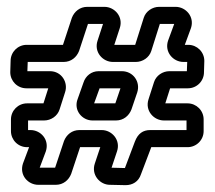

<svg xmlns="http://www.w3.org/2000/svg" viewBox="-20 -604 627 561"><path d="M170 -334C180 -363 160 -396 126 -396H60L61 -423H166C188 -423 204 -437 211 -455L237 -534H281L265 -485C254 -452 280 -423 310 -423H377C397 -423 416 -436 422 -455L447 -534H489L471 -485C460 -452 486 -423 516 -423H527L526 -396H475C455 -396 436 -383 430 -364L414 -314C403 -281 429 -252 459 -252H525V-224H419C398 -224 383 -214 374 -190L345 -113L306 -114L322 -162C333 -195 307 -224 277 -224H212C190 -224 174 -210 167 -192L141 -114H96L114 -162C125 -196 99 -224 69 -224H62V-252H109C129 -252 148 -265 154 -284ZM12 -255V-221C12 -195 33 -174 59 -174H65L47 -126C36 -92 62 -64 92 -64H143C165 -64 181 -78 188 -96L214 -174H273L257 -126C246 -93 272 -64 301 -64L347 -63C367 -63 385 -73 392 -95L422 -174H528C554 -174 575 -195 575 -221V-255C575 -281 554 -302 528 -302H463L477 -346H529C555 -346 576 -367 576 -393L577 -426C577 -452 556 -473 530 -473H520L538 -522C549 -555 523 -584 493 -584H445C425 -584 406 -571 400 -552L375 -473H314L330 -522C341 -555 315 -584 285 -584H235C213 -584 197 -570 190 -552L164 -473H58C32 -473 11 -452 11 -426L10 -393C10 -367 31 -346 57 -346H121L107 -302H59C33 -302 12 -281 12 -255ZM250 -252H319C341 -252 357 -266 364 -284L381 -334C391 -365 369 -396 336 -396H268C247 -396 230 -382 224 -363L207 -315C194 -282 220 -252 250 -252ZM332 -346 317 -302H255L271 -346Z"/></svg>

Font: DIN Rundschrift
Style: MittelKont
Weight: 400
Version: Version 1.027